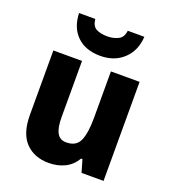

<svg xmlns="http://www.w3.org/2000/svg" viewBox="-142 -884 894 1000"><g transform="rotate(20 305.0 -384.0)"><path d="M543 -549V0H421L401 -69H393Q369 -28 329.5 -9Q290 10 242 10Q161 10 113 -40Q65 -90 65 -192V-549H224V-237Q224 -180 239.5 -151Q255 -122 291 -122Q347 -122 365.5 -165.5Q384 -209 384 -290V-549ZM486 -778Q482 -701 432 -653.5Q382 -606 303 -606Q222 -606 174.5 -651.5Q127 -697 124 -778H214Q218 -739 242 -726.5Q266 -714 304 -714Q336 -714 363 -727Q390 -740 394 -778Z"/></g></svg>

Font: Noto Sans Malayalam SemiCondensed ExtraBold
Style: Regular
Weight: 800
Width: 4
Designer: Jelle Bosma - Monotype Design Team
Foundry: Monotype Imaging Inc.
Version: Version 2.104; ttfautohint (v1.8.4.7-5d5b)